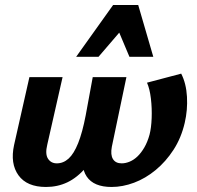

<svg xmlns="http://www.w3.org/2000/svg" viewBox="-20 -731 783 764"><path d="M163 13Q87 13 53.5 -33.5Q20 -80 36 -154L97 -424H229L168 -155Q159 -118 171 -99.5Q183 -81 206 -81Q232 -81 253 -100Q274 -119 291 -161.5Q308 -204 321 -272L349 -424H483L425 -147Q419 -115 429.5 -98Q440 -81 464 -81Q480 -81 496.5 -88Q513 -95 527.5 -109Q542 -123 554.5 -144.5Q567 -166 575 -195Q582 -222 583.5 -261Q585 -300 580.5 -338.5Q576 -377 565 -402L701 -438Q721 -399 724 -346Q727 -293 715 -242Q701 -182 670.5 -135Q640 -88 599.5 -54.5Q559 -21 513.5 -4Q468 13 424 13Q353 13 325 -28.5Q297 -70 314 -153L337 -266L394 -175Q358 -106 322.5 -65Q287 -24 248 -5.5Q209 13 163 13ZM283 -505 430 -711H530L487 -639L372 -505ZM495 -505 439 -638 430 -711H530L590 -505Z"/></svg>

Font: Ysabeau Office ExtraBold
Style: Italic
Weight: 800
Italic angle: -12°
Designer: Christian Thalmann (Catharsis Fonts)
Version: Version 2.001;gftools[0.9.30]; featfreeze: tnum,lnum,ss02